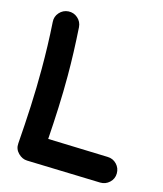

<svg xmlns="http://www.w3.org/2000/svg" viewBox="-113 -793 791 930"><g transform="rotate(15 282.0 -327.5)"><path d="M114.7 -707.5Q141.6 -709 161.6 -691.4Q181.6 -673.8 183.6 -647Q187.5 -585 189.7 -524.4Q191.9 -463.9 191.9 -405.3Q191.9 -324.2 188.5 -244.6Q185.1 -165 179.7 -85.4L480.5 -75.7Q507.3 -75.2 525.9 -55.7Q544.4 -36.1 543.9 -9.3Q543.5 17.6 523.9 35.9Q504.4 54.2 477.5 53.7L108.4 42.5Q83.5 42 63.2 21.7Q43 1.5 45.4 -26.9Q52.7 -123 57.1 -216.8Q61.5 -310.5 61.5 -405.3Q61.5 -462.4 59.8 -520.5Q58.1 -578.6 54.2 -638.7Q52.2 -665.5 70.1 -685.5Q87.9 -705.6 114.7 -707.5Z"/></g></svg>

Font: Mikhak-DS2-FD Bold
Style: Regular
Weight: 700
Designer: Amin Abedi
Version: Version 3.4